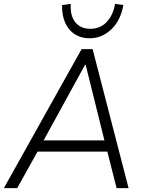

<svg xmlns="http://www.w3.org/2000/svg" viewBox="-25 -973 754 993"><path d="M-5 0 397 -719H454L640 0H578L526 -205L556 -189H141L178 -205L64 0ZM415 -638 194 -235 172 -247H542L518 -235L418 -638ZM438 -775Q394 -775 361.5 -796Q329 -817 312 -855.5Q295 -894 296 -947L341 -953Q337 -892 364.5 -858Q392 -824 442 -824Q493 -824 526.5 -859Q560 -894 570 -953L613 -947Q599 -867 550.5 -821Q502 -775 438 -775Z"/></svg>

Font: Nunitoga
Style: Light Italic
Weight: 300
Italic angle: -9°
Designer: Vernon Adams
Foundry: Vernon Adams
Version: Version 1.0